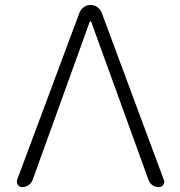

<svg xmlns="http://www.w3.org/2000/svg" viewBox="-20 -774 723 772"><path d="M346.7 -686.5Q345.7 -688.5 343.8 -688.5Q341.8 -688.5 340.8 -686.5L111.3 -50.8Q106.4 -38.1 94.7 -29.8Q83 -21.5 69.3 -21.5Q57.6 -21.5 51.8 -31.2Q47.9 -36.1 47.9 -43Q47.9 -46.9 48.8 -50.8L299.8 -723.6Q305.7 -737.3 317.4 -745.6Q329.1 -753.9 344.2 -753.9Q359.4 -753.9 371.1 -745.6Q382.8 -737.3 388.7 -723.6L638.7 -50.8Q640.6 -45.9 640.6 -43Q640.6 -36.1 635.7 -30.3Q629.9 -21.5 619.1 -21.5Q604.5 -21.5 593.3 -29.3Q582 -37.1 577.1 -50.8Z"/></svg>

Font: Gen Jyuu Gothic P Light
Style: Regular
Weight: 200
Designer: [Source Han Sans]
Ryoko NISHIZUKA  (kana & ideographs); Paul D. Hunt (Latin, Greek & Cyrillic); Wenlong ZHANG  (bopomofo
Version: Version 1.002.20150607